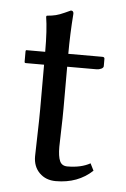

<svg xmlns="http://www.w3.org/2000/svg" viewBox="-47 -613 433 659"><g transform="rotate(5 170.0 -284.0)"><path d="M95.2 -429.2Q95.2 -504.9 87.9 -549.8L89.8 -553.2Q108.4 -554.7 120.8 -557.9Q133.3 -561 150.4 -568.8Q167.5 -576.7 170.9 -578.1Q180.2 -578.1 180.2 -567.9Q174.8 -497.1 174.8 -429.2H292Q299.8 -429.2 299.8 -422.9V-397.9Q299.8 -392.1 292 -388.4Q284.2 -384.8 275.9 -384.8H174.8V-242.2Q174.8 -208.5 173.3 -164.3Q171.9 -120.1 171.9 -108.9Q171.9 -75.7 179 -59.8Q186 -43.9 205.1 -43.9Q252.4 -43.9 283.7 -61.5L295.9 -37.1Q246.1 9.8 169.9 9.8Q135.3 9.8 113.5 -12Q91.8 -33.7 91.8 -68.8Q91.8 -80.1 93.5 -138.7Q95.2 -197.3 95.2 -231V-384.8H32.2Q27.8 -384.8 27.8 -389.2V-424.8Q27.8 -429.2 30.8 -429.2Z"/></g></svg>

Font: Linux Biolinum
Style: Regular
Weight: 400
Designer: Philipp H. Poll
Foundry: Philipp H. Poll
Version: Version 0.6.4